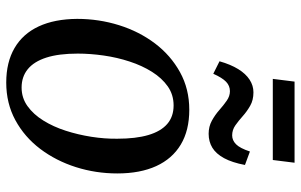

<svg xmlns="http://www.w3.org/2000/svg" viewBox="-190 -740 941 600"><g transform="rotate(90 280.0 -439.5)"><path d="M322.5 -561Q387 -561 431.2 -534.5Q475.5 -508 498.5 -457.8Q521.5 -407.5 521.5 -336Q521.5 -269 501.8 -206.8Q482 -144.5 444.8 -95.2Q407.5 -46 355 -17.5Q302.5 11 237.5 11Q174 11 129.5 -15Q85 -41 62 -90.5Q39 -140 38.5 -210.5Q38.5 -278.5 58.2 -341.5Q78 -404.5 115.2 -453.8Q152.5 -503 205 -532Q257.5 -561 322.5 -561ZM309 -512Q275.5 -512 249.5 -493.8Q223.5 -475.5 204 -444.5Q184.5 -413.5 171.8 -374.5Q159 -335.5 153 -293.5Q147 -251.5 147 -212.5Q147 -153 159.5 -114.2Q172 -75.5 195.8 -56.2Q219.5 -37 253 -37Q285.5 -37 311.2 -55.5Q337 -74 356.2 -105Q375.5 -136 388 -174.8Q400.5 -213.5 407 -255.2Q413.5 -297 413 -336Q413 -394 401.5 -433Q390 -472 367 -492Q344 -512 309 -512ZM171 -655.5Q181 -690.5 195.5 -714Q210 -737.5 228.5 -749.5Q247 -761.5 268 -761.5Q292.5 -761.5 310.2 -751.2Q328 -741 342.5 -728Q357 -715 371.2 -705Q385.5 -695 402.5 -695Q418 -695 430.2 -707Q442.5 -719 453 -750.5L495 -735Q487.5 -695 473.8 -669.8Q460 -644.5 441 -633Q422 -621.5 397.5 -621.5Q375 -621.5 356.8 -631.5Q338.5 -641.5 323.5 -654.8Q308.5 -668 294.2 -678Q280 -688 264.5 -688Q247.5 -688 235 -676Q222.5 -664 210 -636ZM234.5 -890H488L479.5 -822H226Z"/></g></svg>

Font: Merriweather 36pt
Style: Italic
Weight: 400
Italic angle: -7.8°
Version: Version 2.101